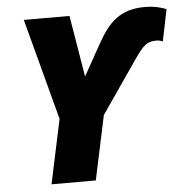

<svg xmlns="http://www.w3.org/2000/svg" viewBox="-52 -775 799 825"><g transform="rotate(-5 347.5 -362.0)"><path d="M137 0H328L387 -277L542 -502C583 -561 598 -576 639 -576C649 -576 658 -574 667 -570L695 -707C673 -715 648 -724 601 -724C495 -724 445 -671 397 -585L321 -449L277 -714H80L196 -277Z"/></g></svg>

Font: Noto Sans Black
Style: Italic
Weight: 900
Italic angle: -12°
Designer: Monotype Design Team
Foundry: Monotype Imaging Inc.
Version: Version 2.013